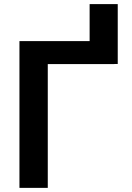

<svg xmlns="http://www.w3.org/2000/svg" viewBox="-20 -910 640 930"><path d="M550.3 -600.1H534.2V-599.6H211.4V0H74.2V-710.9H414.1V-890.1H550.3Z"/></svg>

Font: Roboto Mono
Style: Bold
Weight: 700
Designer: Google
Version: Version 2.000985; 2015; ttfautohint (v1.3)